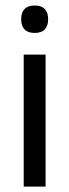

<svg xmlns="http://www.w3.org/2000/svg" viewBox="-20 -690 256 710"><path d="M67.7 0V-488.2H148.6V0ZM108.2 -568.2Q83.2 -568.2 70.8 -581.2Q58.4 -594.3 58.4 -617.7V-620.2Q58.4 -643.5 70.8 -656.6Q83.2 -669.6 108.2 -669.6Q133.2 -669.6 145.5 -656.6Q157.9 -643.5 157.9 -620.2V-617.7Q157.9 -593.9 145.5 -581Q133.2 -568.2 108.2 -568.2Z"/></svg>

Font: Anek Tamil Medium
Style: Regular
Weight: 500
Designer: Aadarsh Rajan (Tamil), Yesha Goshar (Latin)
Foundry: Ek Type
Version: Version 1.003